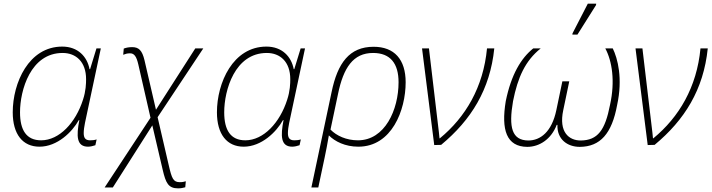

<svg xmlns="http://www.w3.org/2000/svg" viewBox="-20 -796 3915 1055"><path d="M197 10C295 10 377 -71 413 -136H416C399 -49 400 10 464 10C476 10 493 6 504 2L511 -30C500 -26 486 -25 475 -25C447 -25 440 -41 440 -65C440 -81 443 -101 447 -121L534 -530H510L475 -416H472C459 -485 408 -540 322 -540C138 -540 50 -341 50 -179C50 -58 105 10 197 10ZM206 -25C125 -25 90 -81 90 -179C90 -300 148 -505 324 -505C397 -505 453 -457 453 -361C453 -338 452 -296 436 -248C396 -122 306 -25 206 -25Z M555 234H600L817 -107L874 137C891 210 905 239 959 239C974 239 987 236 998 233L1001 200C991 203 983 205 968 205C932 205 924 185 907 111L846 -152L1097 -530H1053L837 -193L774 -465C761 -520 742 -537 706 -537C684 -537 671 -533 660 -529L657 -495C670 -500 679 -503 693 -503C718 -504 730 -485 740 -442L807 -149Z M1319 10C1417 10 1499 -71 1535 -136H1538C1521 -49 1522 10 1586 10C1598 10 1615 6 1626 2L1633 -30C1622 -26 1608 -25 1597 -25C1569 -25 1562 -41 1562 -65C1562 -81 1565 -101 1569 -121L1656 -530H1632L1597 -416H1594C1581 -485 1530 -540 1444 -540C1260 -540 1172 -341 1172 -179C1172 -58 1227 10 1319 10ZM1328 -25C1247 -25 1212 -81 1212 -179C1212 -300 1270 -505 1446 -505C1519 -505 1575 -457 1575 -361C1575 -338 1574 -296 1558 -248C1518 -122 1428 -25 1328 -25Z M1802 -290 1691 234H1729L1764 69C1772 32 1779 -6 1787 -52C1820 -19 1876 10 1949 10C2133 10 2209 -191 2209 -344C2209 -469 2147 -539 2033 -539C1900 -539 1835 -450 1802 -290ZM1947 -25C1883 -25 1829 -50 1796 -84L1837 -278C1867 -425 1921 -505 2030 -505C2125 -505 2170 -447 2170 -344C2170 -193 2095 -25 1947 -25Z M2366 1 2404 0C2569 -137 2673 -304 2696 -530H2656C2636 -317 2538 -152 2397 -36H2395C2394 -53 2390 -81 2387 -108L2337 -530H2299Z M3125 -606H3153L3255 -768L3256 -776H3210L3126 -613ZM2877 11C2944 11 3009 -31 3039 -110H3043C3040 -31 3097 11 3166 11C3278 10 3342 -61 3371 -219C3403 -365 3374 -475 3347 -530H3306C3343 -461 3361 -350 3332 -220C3305 -80 3264 -25 3171 -24C3107 -24 3049 -69 3075 -191L3108 -349H3070L3037 -191C3012 -71 2949 -24 2883 -24C2793 -25 2774 -95 2799 -240C2825 -371 2866 -462 2951 -530H2910C2843 -476 2789 -387 2759 -240C2733 -82 2763 10 2877 11Z M3539 1 3577 0C3742 -137 3846 -304 3869 -530H3829C3809 -317 3711 -152 3570 -36H3568C3567 -53 3563 -81 3560 -108L3510 -530H3472Z"/></svg>

Font: Noto Sans ExtraLight
Style: Italic
Weight: 200
Italic angle: -12°
Designer: Monotype Design Team
Foundry: Monotype Imaging Inc.
Version: Version 2.013